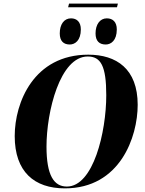

<svg xmlns="http://www.w3.org/2000/svg" viewBox="-20 -1026 800 1057"><path d="M629 -1006H360L355 -986H624ZM562 -781C591 -781 623 -803 623 -864C623 -905 601 -925 568 -925C530 -925 506 -891 506 -842C506 -800 527 -781 562 -781ZM364 -781C393 -781 425 -803 425 -864C425 -905 403 -925 371 -925C332 -925 309 -891 309 -842C309 -800 330 -781 364 -781ZM337 11C641 11 738 -272 738 -449C738 -647 621 -725 466 -725C166 -725 61 -462 61 -277C61 -80 169 11 337 11ZM348 1C277 1 236 -60 236 -219C236 -411 310 -715 463 -715C535 -715 565 -663 565 -502C565 -299 494 1 348 1Z"/></svg>

Font: Noto Serif Display SemiCondensed ExtraBold
Style: Italic
Weight: 800
Width: 4
Italic angle: -12°
Designer: Monotype Design Team
Foundry: Monotype Imaging Inc.
Version: Version 2.009